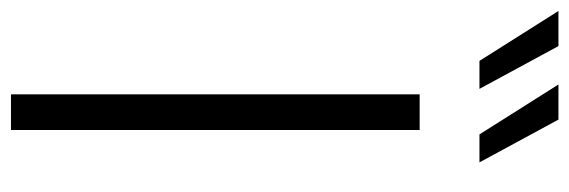

<svg xmlns="http://www.w3.org/2000/svg" viewBox="-422 -674 1038 350"><g transform="rotate(90 97.0 -499.0)"><path d="M94 -745H159V0H94ZM76 -998H140L218 -854H167ZM6 -998 84 -854H33L-58 -998Z"/></g></svg>

Font: Evergrow Sans
Style: Light
Weight: 300
Foundry: 10Web
Version: Version 1.000